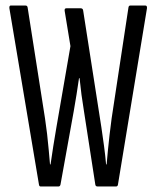

<svg xmlns="http://www.w3.org/2000/svg" viewBox="-20 -675 566 695"><path d="M127 0Q122 0 121 -7L14 -645Q13 -655 19 -655H72Q79 -655 80 -648L143 -246Q147 -220 150.5 -190Q154 -160 156.5 -131Q159 -102 161 -80H163Q168 -113 173 -146.5Q178 -180 184 -213L235 -508L214 -636Q213 -645 220 -645H272Q280 -645 281 -637L347 -214Q352 -180 356.5 -147Q361 -114 364 -80H366Q368 -103 370.5 -129.5Q373 -156 376.5 -186Q380 -216 384 -246L445 -648Q446 -655 452 -655H506Q513 -655 512 -645L407 -7Q406 0 400 0H333Q326 0 325 -7L284 -272Q279 -302 275 -332Q271 -362 268 -392H266Q262 -362 257 -332.5Q252 -303 247 -273L199 -7Q198 -3 196 -1.5Q194 0 192 0Z"/></svg>

Font: Sofia Sans Extra Condensed
Style: Regular
Weight: 400
Designer: Botio Nikoltchev, Ani Petrova
Foundry: lettersoup
Version: Version 4.101